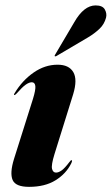

<svg xmlns="http://www.w3.org/2000/svg" viewBox="-20 -698 423 727"><path d="M192 -44.5Q202 -44.5 213.8 -53Q225.5 -61.5 242.5 -84Q248.5 -92 250.5 -91.5Q255.5 -91.5 249.5 -79Q230.5 -40.5 190.5 -15.5Q150.5 9.5 90 9.5Q39 9.5 27.8 -16.5Q16.5 -42.5 33 -96L104.5 -322.5Q115.5 -358 113.8 -372.2Q112 -386.5 100.5 -386.5Q90.5 -386.5 77.5 -377.5Q64.5 -368.5 42.5 -343.5Q37 -338 34.5 -338Q31 -338.5 35.5 -345.5Q64.5 -393.5 107.2 -423.2Q150 -453 198 -453Q241 -453 257.5 -425Q274 -397 257 -341L186.5 -115Q173.5 -73 177 -58.8Q180.5 -44.5 192 -44.5ZM261 -613.5Q297.5 -677.5 342 -677.5Q368.5 -677.5 377 -662Q385.5 -646.5 381.5 -631Q375 -606 356 -588.2Q337 -570.5 313.5 -556.5L193 -485.5Q189 -483.5 187 -485.5Q186 -486.5 189 -491.5Z"/></svg>

Font: Fraunces 144pt S000
Style: Bold Italic
Weight: 700
Italic angle: -16°
Version: Version 1.000; ttfautohint (v1.8.3)